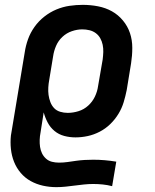

<svg xmlns="http://www.w3.org/2000/svg" viewBox="-20 -558 640 791"><path d="M212 213Q184 213 157 207Q130 201 106.5 188Q83 175 65.5 154.5Q48 134 38 109Q28 84 25 56Q22 28 25 0L82 -343Q86 -370 95.5 -396.5Q105 -423 122 -447Q139 -471 162.5 -489.5Q186 -508 212.5 -519Q239 -530 266.5 -534Q294 -538 321 -538Q353 -538 384 -532Q415 -526 441 -511.5Q467 -497 486.5 -473.5Q506 -450 515.5 -421.5Q525 -393 525 -361Q525 -329 520 -297L502 -187Q497 -162 489.5 -137Q482 -112 468 -89Q454 -66 434.5 -47Q415 -28 391 -15.5Q367 -3 341.5 2.5Q316 8 291 8Q267 8 244.5 2Q222 -4 204.5 -18.5Q187 -33 176.5 -53Q166 -73 160 -95L147 -12Q144 3 143.5 18Q143 33 145 47Q147 61 153 73.5Q159 86 169.5 95.5Q180 105 194 108.5Q208 112 223 112Q241 112 258.5 109.5Q276 107 293.5 104.5Q311 102 329 101Q347 100 364 100Q388 100 411.5 102Q435 104 459 108L442 209Q423 204 403.5 202Q384 200 364 200Q345 200 326 202Q307 204 288 206.5Q269 209 250 211Q231 213 212 213ZM259 -93Q281 -93 303.5 -100Q326 -107 343.5 -123Q361 -139 371 -160Q381 -181 384 -203L403 -313Q405 -329 405.5 -344Q406 -359 403 -373.5Q400 -388 393 -400.5Q386 -413 374.5 -421.5Q363 -430 348.5 -433.5Q334 -437 319 -437Q298 -437 276 -429.5Q254 -422 237 -406Q220 -390 211 -369Q202 -348 199 -327L183 -230Q180 -214 179 -198Q178 -182 180 -167Q182 -152 187.5 -137.5Q193 -123 203 -112.5Q213 -102 228 -97.5Q243 -93 259 -93Z"/></svg>

Font: Iosevka Curly Extended Oblique
Style: Bold
Weight: 700
Width: 7
Italic angle: -9°
Monospace: yes
Designer: Belleve Invis
Foundry: Belleve Invis
Version: Version 11.1.0; ttfautohint (v1.8.3)